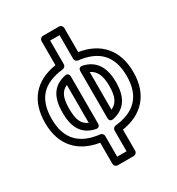

<svg xmlns="http://www.w3.org/2000/svg" viewBox="-222 -889 1145 1243"><g transform="rotate(-30 350.0 -268.0)"><path d="M630 -256C630 -103.7 551 -29.2 407.4 -13.9C394.3 -12.5 385 -0.6 385 11V166H315V11C315 -2.1 304.2 -12.6 292.7 -13.9C150.6 -29.4 70 -103.6 70 -256C70 -406 140.1 -483.3 292.7 -500.1C305.8 -501.6 315 -513.5 315 -525V-702H385V-525C385 -511.9 395.9 -501.4 407.2 -500.2C551.5 -483.7 630 -409.4 630 -256ZM680 -256C680 -425.1 586.9 -522.2 435 -546.8V-727C435 -737.7 425.1 -752 410 -752H290C279.3 -752 265 -742.1 265 -727V-546.9C106 -522.1 20 -421.2 20 -256C20 -87.7 114.1 8.7 265 32.9V191C265 201.7 274.9 216 290 216H410C420.7 216 435 206.1 435 191V32.9C585 9.7 680 -87.2 680 -256ZM284.7 -457.4C185.1 -436 151 -363 151 -256C151 -150.2 186.3 -78.8 284.7 -57.6C291 -56.2 315 -53.3 315 -82V-433C315 -439.5 312.8 -463.5 284.7 -457.4ZM265 -399.1V-115.9C219.8 -135.8 201 -173.7 201 -256C201 -339.7 218.9 -378.7 265 -399.1ZM415.3 -57.6C512.2 -78.8 550 -151.1 550 -256C550 -359.9 512.3 -435.2 415.3 -456.4C409.1 -457.8 385 -460.9 385 -432V-82C385 -75.6 387.1 -51.4 415.3 -57.6ZM435 -116.1V-397.6C479 -377.1 500 -335.3 500 -256C500 -176.1 480.1 -136.3 435 -116.1Z"/></g></svg>

Font: Fog Sans
Style: Outline
Weight: 700
Foundry: Intel Corporation
Version: Version 1.00